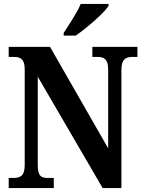

<svg xmlns="http://www.w3.org/2000/svg" viewBox="-20 -951 728 971"><path d="M302 -784V-771H363C420 -810 507 -886 529 -921V-931H388C370 -886 329 -827 302 -784ZM24 0H252V-51H223C189 -51 171 -59 171 -117V-563L499 0H594V-597C594 -650 615 -663 647 -663H675V-714H447V-663H475C505 -663 527 -652 527 -601V-201L233 -714H24V-663H52C80 -663 105 -655 105 -601V-117C105 -59 81 -51 46 -51H24Z"/></svg>

Font: Noto Serif Sinhala Condensed
Style: Bold
Weight: 700
Width: 3
Designer: Jelle Bosma - Monotype Design Team
Foundry: Monotype Imaging Inc.
Version: Version 2.007